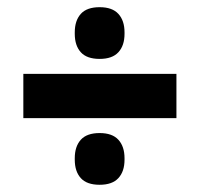

<svg xmlns="http://www.w3.org/2000/svg" viewBox="-20 -574 550 529"><path d="M44.3 -248.6V-370.4H466.1V-248.6ZM254.5 -64.9Q219.2 -64.9 202.6 -83.3Q186 -101.7 186 -134V-138.1Q186 -170.4 202.6 -188.9Q219.2 -207.4 254.5 -207.4Q289.4 -207.4 306.2 -188.9Q323.1 -170.4 323.1 -138.1V-134Q323.1 -101.7 306.2 -83.3Q289.4 -64.9 254.5 -64.9ZM254.5 -411.7Q219.2 -411.7 202.6 -430.1Q186 -448.5 186 -480.8V-484.9Q186 -517.2 202.6 -535.7Q219.2 -554.2 254.5 -554.2Q289.4 -554.2 306.2 -535.7Q323.1 -517.2 323.1 -484.9V-480.8Q323.1 -448.5 306.2 -430.1Q289.4 -411.7 254.5 -411.7Z"/></svg>

Font: Anek Gurmukhi Medium
Style: Regular
Weight: 500
Designer: Sarang Kulkarni (Gurmukhi), Yesha Goshar (Latin)
Foundry: Ek Type
Version: Version 1.003